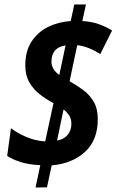

<svg xmlns="http://www.w3.org/2000/svg" viewBox="-20 -779 521 858"><path d="M160 -41Q111 -43 75 -54Q39 -65 12 -82L29 -206Q58 -184 97.5 -167Q137 -150 182 -147L219 -318Q187 -335 158.5 -357Q130 -379 111.5 -410.5Q93 -442 93 -486Q93 -551 121 -593.5Q149 -636 194.5 -658.5Q240 -681 296 -685L312 -759H364L348 -685Q393 -682 423.5 -670.5Q454 -659 481 -643L428 -537Q404 -553 378 -563.5Q352 -574 325 -577L291 -416Q323 -398 352 -376.5Q381 -355 399 -324Q417 -293 417 -246Q417 -153 360 -100.5Q303 -48 211 -40L190 58L139 59ZM273 -576Q210 -567 210 -503Q210 -469 245 -444ZM235 -151Q265 -156 282 -176Q299 -196 299 -226Q299 -247 290 -261.5Q281 -276 264 -290Z"/></svg>

Font: Noto Sans Condensed
Style: Bold Italic
Weight: 700
Width: 3
Italic angle: -12°
Designer: Monotype Design Team
Foundry: Monotype Imaging Inc.
Version: Version 2.013; ttfautohint (v1.8.4.7-5d5b)